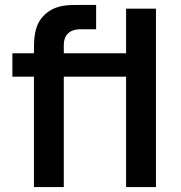

<svg xmlns="http://www.w3.org/2000/svg" viewBox="-20 -755 730 775"><path d="M237.5 -445.5H489V0H609.5V-720H489V-540H237.5V-574.5C237.5 -611.5 259.5 -637 305.5 -637H368V-735H300.5C261 -735 198 -738.5 152.5 -687.5C116 -647.5 117 -589.5 117 -548.5V-540H30V-445.5H117V0H237.5Z"/></svg>

Font: Manrope
Style: Bold
Weight: 700
Designer: Mikhail Sharanda
Foundry: Mikhail Sharanda
Version: Version 4.505;FEAKit 1.0